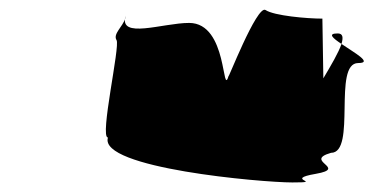

<svg xmlns="http://www.w3.org/2000/svg" viewBox="-20 -564 782 402"><path d="M224 -480C232 -468 188 -276 206 -276C186 -212 528 -182 592 -182C662 -182 571 -188 641 -200C710 -212 614 -227 673 -244C727 -244 676 -432 730 -432C762 -432 721 -454 695 -472C689 -454 673 -427 657 -400L655 -525C623 -525 554 -531 536 -543C518 -555 454 -389 459 -406C444 -356 458 -516 376 -516C321 -516 228 -481 243 -531L242 -525C237 -508 216 -493 224 -480ZM687 -494C698 -494 699 -486 695 -472C677 -484 665 -494 687 -494Z"/></svg>

Font: bitstorm
Style: ultextobl
Weight: 400
Version: Version 0.2